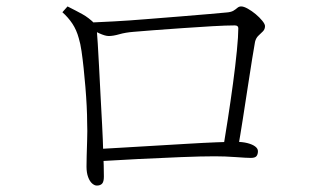

<svg xmlns="http://www.w3.org/2000/svg" viewBox="-20 -637 1040 597"><path d="M673 -170Q680 -212 688.5 -267Q697 -322 704.5 -377.5Q712 -433 716.5 -479Q721 -525 721 -549Q721 -558 710 -558Q684 -558 640 -555.5Q596 -553 547 -549.5Q498 -546 457 -543Q416 -540 395 -538Q370 -536 351 -530.5Q332 -525 318 -525Q307 -525 288.5 -533.5Q270 -542 263 -547V-567Q288 -568 334.5 -570.5Q381 -573 435.5 -577.5Q490 -582 542 -586Q594 -590 632 -593.5Q670 -597 682 -598Q698 -599 705.5 -603.5Q713 -608 718 -612.5Q723 -617 730 -617Q738 -617 750.5 -610Q763 -603 775 -593Q787 -583 795.5 -572.5Q804 -562 804 -556Q804 -546 797.5 -539.5Q791 -533 783.5 -526Q776 -519 773 -507Q770 -491 764 -453.5Q758 -416 750.5 -367Q743 -318 735 -266.5Q727 -215 719 -170ZM281 -60Q274 -60 266.5 -66.5Q259 -73 254 -86.5Q249 -100 249 -119Q249 -128 249.5 -151.5Q250 -175 251 -203Q252 -231 251 -254Q251 -279 249.5 -308Q248 -337 245.5 -367Q243 -397 240 -425.5Q237 -454 233.5 -478Q230 -502 225 -518Q218 -544 205 -563.5Q192 -583 174 -599L190 -617Q216 -604 236 -593Q256 -582 275 -563Q279 -559 279.5 -555Q280 -551 281 -543Q282 -531 284 -501Q286 -471 288 -430Q290 -389 292.5 -342.5Q295 -296 297.5 -249Q300 -202 301 -162Q302 -138 302.5 -122.5Q303 -107 303 -88Q303 -72 297.5 -66Q292 -60 281 -60ZM274 -173Q312 -175 361 -178Q410 -181 462.5 -184Q515 -187 564 -190Q613 -193 652 -194.5Q691 -196 713 -196Q734 -196 749.5 -192Q765 -188 773.5 -181.5Q782 -175 782 -167Q782 -157 777.5 -151.5Q773 -146 760 -146Q747 -146 713.5 -148.5Q680 -151 648 -151Q606 -151 543 -148.5Q480 -146 409.5 -142.5Q339 -139 274 -135Z"/></svg>

Font: Noto Serif SC ExtraLight
Style: Regular
Weight: 200
Designer: Ryoko NISHIZUKA 西塚涼子 (kana & ideographs); Frank Grießhammer (Latin, Greek & Cyrillic); Wenlong ZHANG 张文龙 (bopomofo); San
Foundry: Adobe
Version: Version 2.002-H1;hotconv 1.1.0;makeotfexe 2.6.0